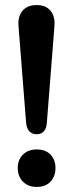

<svg xmlns="http://www.w3.org/2000/svg" viewBox="-20 -733 288 758"><path d="M125 -203Q106 -203 95.5 -215Q85 -227 83 -249L53 -631Q50 -668 69 -690.5Q88 -713 125 -713Q161 -713 179.5 -690.5Q198 -668 195 -631L165 -249Q164 -227 153.5 -215Q143 -203 125 -203ZM125 5Q91 5 70.5 -16Q50 -37 50 -70Q50 -102 70.5 -122.5Q91 -143 125 -143Q160 -143 179.5 -122.5Q199 -102 199 -70Q199 -37 179.5 -16Q160 5 125 5Z"/></svg>

Font: Nunito ExtraLight
Style: Regular
Weight: 200
Designer: Vernon Adams
Foundry: Vernon Adams
Version: Version 3.602